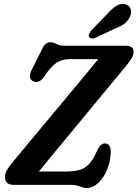

<svg xmlns="http://www.w3.org/2000/svg" viewBox="-20 -930 692 966"><path d="M335.5 0H48Q5 0 5 -39.5Q5 -56.5 15.2 -74.5Q25.5 -92.5 40 -109.5Q53.5 -126 83.5 -162.2Q113.5 -198.5 154 -247Q194.5 -295.5 239.8 -349.8Q285 -404 329.2 -457.2Q373.5 -510.5 411.5 -556.2Q449.5 -602 474.5 -632.5H330Q292.5 -632.5 264.5 -614.2Q236.5 -596 204 -547.5Q189 -524.5 174.5 -519.8Q160 -515 146.5 -521.5Q132.5 -528.5 131 -542.8Q129.5 -557 137.5 -575L186.5 -672Q197.5 -698.5 208.5 -708Q219.5 -717.5 235 -717.5Q247 -717.5 255.5 -713Q264 -708.5 274.8 -704.2Q285.5 -700 304 -700H608.5Q632 -700 642 -692.5Q652 -685 652 -668Q652 -652.5 640.8 -634.8Q629.5 -617 612.5 -596Q600.5 -581.5 571 -546Q541.5 -510.5 501 -461.5Q460.5 -412.5 414.8 -357.2Q369 -302 324 -247.5Q279 -193 240.2 -146Q201.5 -99 175.5 -67H312.5Q348 -67 375.8 -73.8Q403.5 -80.5 425.8 -102.2Q448 -124 467 -169Q477.5 -191 487.2 -199.8Q497 -208.5 507.5 -208.5Q537 -208.5 537 -166Q536.5 -120.5 519.8 -78.8Q503 -37 475.2 -10.5Q447.5 16 415 16Q402.5 16 392.5 12Q382.5 8 369.5 4Q356.5 0 335.5 0ZM515 -855Q540.5 -884.5 564.2 -899.8Q588 -915 612 -908.5Q633 -902 638 -882.2Q643 -862.5 632 -842Q620.5 -821 602.8 -808.5Q585 -796 554 -784L459.5 -739.5Q449.5 -735.5 440.5 -736.8Q431.5 -738 428 -744.5Q424.5 -752.5 429 -761.2Q433.5 -770 441 -779Z"/></svg>

Font: Fraunces 144pt SuperSoft SemiBold
Style: Italic
Weight: 600
Italic angle: -16°
Version: Version 1.000;[b76b70a41]